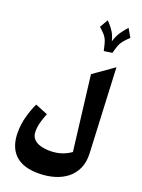

<svg xmlns="http://www.w3.org/2000/svg" viewBox="-246 -1253 1195 1621"><g transform="rotate(20 351.0 -442.5)"><path d="M557.6 -905.3 483.4 -894.5Q475.1 -934.1 468 -959.2Q460.9 -984.4 450.9 -1002.2Q440.9 -1020 425 -1036.6Q409.2 -1053.2 383.3 -1075.7L426.3 -1150.4Q452.6 -1123 470.2 -1100.1Q487.8 -1077.1 499.5 -1052.7Q511.2 -1028.3 519.5 -995.1Q528.8 -1026.9 540.8 -1050.8Q552.7 -1074.7 570.1 -1097.9Q587.4 -1121.1 613.3 -1150.4L656.2 -1075.7Q623 -1044.4 605.5 -1022.5Q587.9 -1000.5 578.1 -974.4Q568.4 -948.2 557.6 -905.3ZM630.9 -802.7 666.5 -43.5Q670.4 35.6 644 93.8Q617.7 151.9 569.1 189.7Q520.5 227.5 455.6 246.1Q390.6 264.6 316.4 264.6Q176.8 264.6 106.2 196.3Q35.6 127.9 35.6 -2Q35.6 -73.2 54 -142.3Q72.3 -211.4 102.1 -274.9L214.4 -229Q196.3 -184.6 185.1 -143.3Q173.8 -102.1 173.8 -60.1Q173.8 -18.1 197 6.8Q220.2 31.7 259 42.5Q297.9 53.2 344.2 53.2Q398.4 53.2 444.3 38.6Q490.2 23.9 530.3 -4.4L448.7 -674.3Z"/></g></svg>

Font: Pinar-DS4-FD ExtraBold
Style: Regular
Weight: 800
Designer: Amin Abedi
Version: Version 3.000